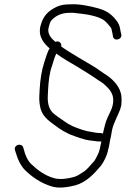

<svg xmlns="http://www.w3.org/2000/svg" viewBox="-20 -656 620 885"><path d="M235.3 -463C219.3 -476.3 197.2 -497.9 203.6 -527L208.6 -545C210.6 -552.9 215.8 -562.5 221.7 -567C241.1 -585.5 265.5 -597 302.3 -597C311 -597.7 322 -597 335.2 -595C381 -590.4 427 -582.9 457.6 -564C466.3 -558.6 486.6 -535.3 491.7 -528C495.2 -520 496.6 -508.2 499.1 -498L500.6 -488C505.5 -463.3 544.5 -473.5 539 -497L536.6 -507C531.9 -538.9 527.5 -550 508 -572C484.2 -598.8 460.2 -611.2 419.5 -621C386.5 -629.4 342.8 -638.5 303.3 -636C278 -636 261.1 -633.3 241.8 -625C201.1 -605.2 178.4 -583.1 166 -534C155.2 -484.9 184.7 -453.9 208.7 -433C198 -416.6 190.4 -387.4 183.2 -366C171.8 -330.3 165 -286.9 162.8 -244L161.2 -214C160 -191.3 162.9 -171.6 167.1 -155C179.6 -110.6 215.9 -92.5 248.5 -67C261.1 -59 261.1 -59 273.7 -51C282.1 -46.3 291.2 -41.7 300.9 -37C331.3 -25.9 362.3 -12.1 399.4 -8L416.3 -6C422.2 -4.7 428.2 -4 434.2 -4H447.2C447 0.7 444.2 9 443.3 14L440.5 29C436.3 48.2 425 69.4 415.5 85C396 105.7 381 128.3 355.6 142C344.8 149 333.1 157 319.6 160C295.2 167.2 256 173.4 228.4 165C186.6 153.4 152.3 127.1 124.7 101C108.1 85.5 95.7 58.7 90.2 34L86.8 23C78.1 0 41.6 12.8 49.1 36L52.5 47C61.5 78.9 76.4 109.9 97.2 130C128.9 160.2 167 187.2 214.4 202C250 215 295.4 206.2 328.6 198C379.8 182.5 413.7 145.1 445.3 108C458.6 89.5 474 60.6 478.2 35L481.9 21L487.6 -11C490.1 -21 491.4 -26.7 491.5 -28C494.7 -46.4 496.9 -63.7 503.2 -80C512.6 -104.4 524.8 -128.1 534 -152L538.9 -170C540.8 -182.5 540.7 -196.9 539.9 -208C537.2 -253.9 502.8 -287.8 472.2 -309L456.7 -319C443.7 -327.4 426.1 -341.3 411.3 -350L357 -382C327.3 -400.4 294.9 -418.4 266 -439C264.7 -440.3 263.5 -441.3 262.2 -442C265.8 -457.3 250.7 -470.5 235.3 -463ZM239.4 -409C240.7 -408.3 241.7 -407.7 242.3 -407C271.5 -385.6 304.4 -367.2 335.3 -349C368 -328.7 402.8 -308 433 -286.5C443.4 -279.1 453.8 -274.5 462.9 -265C482.5 -247 503.9 -226.3 501.9 -189C500.3 -158 485 -135.6 474.9 -112C465 -90.2 460.6 -65.8 454.1 -40C451.5 -41.3 448.6 -42.3 445.3 -43H437.3C433.3 -43 428.6 -43.3 423.3 -44L406.5 -47C372.2 -51.3 345.2 -62.3 317.8 -73L294.5 -85C286.7 -89.7 279.3 -94.7 272.2 -100L249.1 -116C241.4 -121.3 234 -127 227 -133C206.9 -149.3 198.3 -178.4 200.3 -215C201 -229 201 -229 201.7 -243C203.7 -281.4 208.5 -323.6 220.6 -355C224.7 -369.3 233.1 -396.3 239.4 -409Z"/></svg>

Font: Just Breathe
Style: Obl1
Weight: 400
Foundry: Cannot Into Space Fonts
Version: Version 0.72